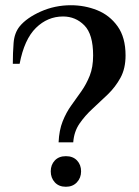

<svg xmlns="http://www.w3.org/2000/svg" viewBox="-20 -700 530 734"><path d="M204 -156Q206 -202 219.5 -236Q233 -270 252.5 -297Q272 -324 291 -351Q310 -378 323 -410.5Q336 -443 336 -488Q336 -569 302.5 -603Q269 -637 221 -637Q162 -637 117.5 -593.5Q73 -550 55 -456H29Q29 -498 32 -536Q35 -574 55 -599Q82 -632 136 -656Q190 -680 251 -680Q304 -680 351.5 -661Q399 -642 429.5 -599.5Q460 -557 460 -488Q460 -438 440.5 -402.5Q421 -367 392 -339Q363 -311 334 -284.5Q305 -258 284 -227.5Q263 -197 260 -156ZM232 14Q205 14 189.5 -3Q174 -20 174 -45Q174 -70 189.5 -86.5Q205 -103 232 -103Q259 -103 274.5 -86.5Q290 -70 290 -45Q290 -20 274 -3Q258 14 232 14Z"/></svg>

Font: El Messiri SemiBold
Style: Regular
Weight: 600
Designer: Mohamed Gaber
Foundry: Kief Type Foundry
Version: Version 2.020; ttfautohint (v1.8.3)